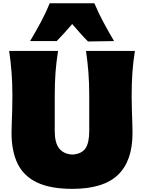

<svg xmlns="http://www.w3.org/2000/svg" viewBox="-20 -1150 890 1187"><path d="M427.7 17.6Q291.5 17.6 208.7 -22Q126 -61.5 88.6 -138.7Q51.3 -215.8 51.3 -329.1Q51.3 -350.6 52.7 -387.2Q54.2 -423.8 55.4 -468Q56.6 -512.2 56.6 -555.2Q56.6 -638.2 51.5 -702.6Q46.4 -767.1 36.6 -835H338.9Q328.1 -767.1 323.2 -702.6Q318.4 -638.2 318.4 -555.2V-340.3Q318.4 -267.1 345.5 -232.7Q372.6 -198.2 426.8 -194.3Q484.4 -198.2 508.1 -232.4Q531.7 -266.6 531.7 -340.3V-555.2Q531.7 -638.2 526.6 -702.6Q521.5 -767.1 511.7 -835H814Q803.2 -767.1 798.6 -702.6Q793.9 -638.2 793.9 -555.2Q793.9 -512.2 795.4 -467Q796.9 -421.9 798.1 -384.8Q799.3 -347.7 799.3 -328.1Q799.3 -154.8 709 -68.6Q618.7 17.6 427.7 17.6ZM523.9 -893.6Q498 -919.9 473.9 -947Q449.7 -974.1 426.3 -1001.5Q403.3 -974.6 379.6 -948.2Q356 -921.9 330.6 -896H166Q200.7 -954.1 232.4 -1013.2Q264.2 -1072.3 287.1 -1129.9H563.5Q587.4 -1072.3 619.1 -1013.2Q650.9 -954.1 685.1 -896Z"/></svg>

Font: Pinar-DS1-FD Black
Style: Regular
Weight: 900
Designer: Amin Abedi
Version: Version 2.000